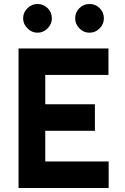

<svg xmlns="http://www.w3.org/2000/svg" viewBox="-20 -943 628 963"><path d="M168 -923Q139 -923 118 -902Q96 -881 96 -851Q96 -822 118 -801Q139 -779 168 -779Q198 -779 219 -801Q240 -822 240 -851Q240 -881 219 -902Q198 -923 168 -923ZM429 -923Q399 -923 378 -902Q357 -881 357 -851Q357 -822 378 -801Q399 -779 429 -779Q459 -779 480 -801Q501 -822 501 -851Q501 -881 480 -902Q459 -923 429 -923ZM73 0H525V-133H207V-287H456V-420H207V-567H524V-700H73Z"/></svg>

Font: Unageo
Style: Bold
Weight: 700
Designer: Richard Sepsi
Foundry: Richard Sepsi
Version: Version 2.000